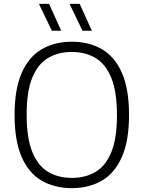

<svg xmlns="http://www.w3.org/2000/svg" viewBox="-20 -965 744 994"><path d="M352 9Q263 9 196.2 -29.5Q129.5 -68 92.5 -151.5Q55.5 -235 55.5 -370Q55.5 -505 92.8 -588.5Q130 -672 196.8 -710.5Q263.5 -749 352 -749Q440.5 -749 507.2 -710.5Q574 -672 611 -588.2Q648 -504.5 648 -370Q648 -235.5 610.8 -151.8Q573.5 -68 506.8 -29.5Q440 9 352 9ZM352 -44Q422 -44 474.5 -75Q527 -106 556.2 -177Q585.5 -248 585.5 -367.5Q585.5 -490 556.2 -561.8Q527 -633.5 474.5 -664.8Q422 -696 352 -696Q281.5 -696 229 -665Q176.5 -634 147.2 -563.2Q118 -492.5 118 -372.5Q118 -250 147.2 -178.2Q176.5 -106.5 229 -75.2Q281.5 -44 352 -44ZM407 -806 340 -945H392.5L455.5 -806ZM248.5 -806 181.5 -945H234L297 -806Z"/></svg>

Font: Encode Sans Condensed Thin Light
Style: Regular
Weight: 300
Version: Version 3.002